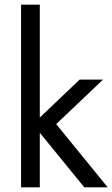

<svg xmlns="http://www.w3.org/2000/svg" viewBox="-20 -800 480 820"><path d="M320 -460H420L220 -270L440 0H340L150 -233V0H70V-780H150V-298Z"/></svg>

Font: jost-mod-400
Style: Regular
Weight: 400
Version: Version 3.200; ttfautohint (v0.97) -l 8 -r 50 -G 200 -x 14 -